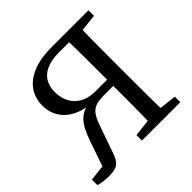

<svg xmlns="http://www.w3.org/2000/svg" viewBox="-175 -825 990 990"><g transform="rotate(-45 320.0 -330.0)"><path d="M0 0C18 6 42 10 79 10C140 10 157 -11 174 -59L225 -205C254 -289 279 -304 359 -304H465V-349H334C233 -349 184 -415 184 -494C184 -577 237 -624 344 -624H465V-670H332C179 -670 89 -601 89 -490C89 -406 147 -329 281 -319V-331C203 -324 169 -286 135 -189L81 -33L103 -52L0 -40V0ZM325 0H605V-40L475 -55H455L325 -40V0ZM417 0H513C510 -101 510 -205 510 -310V-360C510 -463 510 -567 513 -670H417C420 -566 420 -468 420 -341V-320C420 -207 420 -103 417 0ZM465 -615H475L605 -630V-670H465V-615Z"/></g></svg>

Font: Source Serif Variable
Style: Regular
Weight: 389
Designer: Frank Grießhammer
Foundry: Adobe Systems Incorporated
Version: Version 3.001;hotconv 1.0.111;makeotfexe 2.5.65597